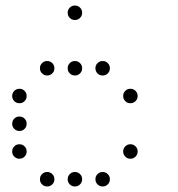

<svg xmlns="http://www.w3.org/2000/svg" viewBox="-20 -696 640 692"><path d="M249 -676Q239 -676 231.5 -668.5Q224 -661 224 -651V-649Q224 -639 231.5 -631.5Q239 -624 249 -624H251Q261 -624 268.5 -631.5Q276 -639 276 -649V-651Q276 -661 268.5 -668.5Q261 -676 251 -676ZM149 -476Q139 -476 131.5 -468.5Q124 -461 124 -451V-449Q124 -439 131.5 -431.5Q139 -424 149 -424H151Q161 -424 168.5 -431.5Q176 -439 176 -449V-451Q176 -461 168.5 -468.5Q161 -476 151 -476ZM249 -476Q239 -476 231.5 -468.5Q224 -461 224 -451V-449Q224 -439 231.5 -431.5Q239 -424 249 -424H251Q261 -424 268.5 -431.5Q276 -439 276 -449V-451Q276 -461 268.5 -468.5Q261 -476 251 -476ZM349 -476Q339 -476 331.5 -468.5Q324 -461 324 -451V-449Q324 -439 331.5 -431.5Q339 -424 349 -424H351Q361 -424 368.5 -431.5Q376 -439 376 -449V-451Q376 -461 368.5 -468.5Q361 -476 351 -476ZM49 -376Q39 -376 31.5 -368.5Q24 -361 24 -351V-349Q24 -339 31.5 -331.5Q39 -324 49 -324H51Q61 -324 68.5 -331.5Q76 -339 76 -349V-351Q76 -361 68.5 -368.5Q61 -376 51 -376ZM449 -376Q439 -376 431.5 -368.5Q424 -361 424 -351V-349Q424 -339 431.5 -331.5Q439 -324 449 -324H451Q461 -324 468.5 -331.5Q476 -339 476 -349V-351Q476 -361 468.5 -368.5Q461 -376 451 -376ZM49 -276Q39 -276 31.5 -268.5Q24 -261 24 -251V-249Q24 -239 31.5 -231.5Q39 -224 49 -224H51Q61 -224 68.5 -231.5Q76 -239 76 -249V-251Q76 -261 68.5 -268.5Q61 -276 51 -276ZM49 -176Q39 -176 31.5 -168.5Q24 -161 24 -151V-149Q24 -139 31.5 -131.5Q39 -124 49 -124H51Q61 -124 68.5 -131.5Q76 -139 76 -149V-151Q76 -161 68.5 -168.5Q61 -176 51 -176ZM449 -176Q439 -176 431.5 -168.5Q424 -161 424 -151V-149Q424 -139 431.5 -131.5Q439 -124 449 -124H451Q461 -124 468.5 -131.5Q476 -139 476 -149V-151Q476 -161 468.5 -168.5Q461 -176 451 -176ZM149 -76Q139 -76 131.5 -68.5Q124 -61 124 -51V-49Q124 -39 131.5 -31.5Q139 -24 149 -24H151Q161 -24 168.5 -31.5Q176 -39 176 -49V-51Q176 -61 168.5 -68.5Q161 -76 151 -76ZM249 -76Q239 -76 231.5 -68.5Q224 -61 224 -51V-49Q224 -39 231.5 -31.5Q239 -24 249 -24H251Q261 -24 268.5 -31.5Q276 -39 276 -49V-51Q276 -61 268.5 -68.5Q261 -76 251 -76ZM349 -76Q339 -76 331.5 -68.5Q324 -61 324 -51V-49Q324 -39 331.5 -31.5Q339 -24 349 -24H351Q361 -24 368.5 -31.5Q376 -39 376 -49V-51Q376 -61 368.5 -68.5Q361 -76 351 -76Z"/></svg>

Font: Doto Rounded
Style: Regular
Weight: 400
Monospace: yes
Version: Version 1.000